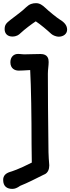

<svg xmlns="http://www.w3.org/2000/svg" viewBox="-38 -934 442 1208"><path d="M22.9 148.4C-2 156.7 -18.1 171.4 -18.1 197.8C-18.1 239.7 7.3 254.4 39.6 254.4C54.7 254.4 68.4 249.5 89.4 234.9C136.7 216.3 184.1 191.4 241.2 163.1V163.6C264.2 153.3 272 130.4 272 106C270 75.7 267.1 49.8 267.1 23.9C264.2 -223.1 263.2 -325.7 263.2 -470.2C263.2 -497.1 268.1 -520 268.1 -543.9C268.1 -562 264.2 -594.2 217.3 -594.2C181.6 -594.2 153.8 -592.3 126 -592.3C101.1 -591.3 94.2 -594.7 74.7 -594.7C48.8 -594.7 27.3 -575.7 27.3 -542.5C27.3 -502 56.2 -489.7 79.6 -489.7C86.4 -489.7 119.6 -490.7 151.9 -493.2C157.7 -388.2 160.6 -198.2 160.6 -25.9C160.6 16.1 161.6 53.7 162.1 88.9C79.6 131.3 36.1 144.5 22.9 148.4ZM39.6 -704.1C65.4 -704.1 80.1 -714.4 90.3 -724.6C117.7 -750.5 162.6 -783.7 187 -799.8C216.8 -780.3 258.3 -745.1 284.7 -720.7C294.9 -710.9 317.9 -703.1 330.6 -703.1C360.4 -703.1 384.3 -720.2 384.3 -747.6C384.3 -773.4 367.7 -793.5 338.4 -811C321.3 -821.3 267.6 -864.7 247.6 -884.3C229 -901.9 211.4 -914.1 189 -914.1C166.5 -914.1 147.5 -908.7 126 -888.2C98.6 -861.3 74.7 -845.7 27.8 -809.1C1 -788.1 -8.8 -777.8 -8.8 -750C-8.8 -722.7 9.3 -704.1 39.6 -704.1Z"/></svg>

Font: Autour One
Style: Regular
Weight: 400
Designer: Eben Sorkin
Foundry: Eben Sorkin
Version: Version 1.002